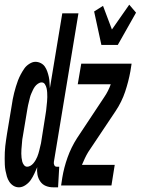

<svg xmlns="http://www.w3.org/2000/svg" viewBox="-44 -792 601 820"><path d="M37 8Q24 8 13.5 1.5Q3 -5 -4 -15.5Q-11 -26 -14.5 -38Q-18 -50 -20.5 -63Q-23 -76 -23.5 -89Q-24 -102 -24 -115Q-24 -128 -23.5 -141.5Q-23 -155 -21.5 -168Q-20 -181 -18 -194.5Q-16 -208 -14 -221L6 -341Q8 -355 10.5 -368.5Q13 -382 16.5 -395.5Q20 -409 24 -422.5Q28 -436 33 -449Q38 -462 45 -475Q52 -488 60 -499.5Q68 -511 81.5 -519.5Q95 -528 107 -528Q119 -528 130 -522.5Q141 -517 147.5 -507.5Q154 -498 158 -486.5Q162 -475 164.5 -463.5Q167 -452 167.5 -439.5Q168 -427 169 -415L222 -735H291L186 -100Q185 -93 188 -86.5Q191 -80 198 -80H209L204 8H183Q166 8 151.5 2Q137 -4 128 -17Q119 -30 116 -46Q113 -62 115 -78Q109 -64 102.5 -50Q96 -36 87.5 -23.5Q79 -11 65 -1.5Q51 8 37 8ZM72 -80Q79 -80 86 -84Q93 -88 98.5 -94.5Q104 -101 108 -108Q112 -115 115 -122Q118 -129 120 -136Q122 -143 124 -150.5Q126 -158 127.5 -165.5Q129 -173 131 -180L150 -300Q152 -310 153 -319.5Q154 -329 155 -339Q156 -349 157 -358.5Q158 -368 158 -377.5Q158 -387 157.5 -396.5Q157 -406 155 -415Q153 -424 148 -432Q143 -440 134 -440Q126 -440 118 -434.5Q110 -429 105 -422Q100 -415 96.5 -407.5Q93 -400 89.5 -392Q86 -384 84 -376Q82 -368 80 -359.5Q78 -351 76 -343Q74 -335 73 -327L53 -207Q51 -198 50.5 -189Q50 -180 49 -171.5Q48 -163 47.5 -154Q47 -145 47 -136Q47 -127 48 -118.5Q49 -110 51 -102Q53 -94 58.5 -87Q64 -80 72 -80ZM389 -600 358 -743 396 -767 434 -666 508 -772 537 -738 459 -600ZM217 0 222 -33Q229 -76 244.5 -119.5Q260 -163 285 -202L401 -377Q410 -390 417 -404Q424 -418 429 -432H288L303 -520H518L513 -488Q505 -444 490.5 -400.5Q476 -357 450 -318L333 -143Q325 -130 318.5 -116Q312 -102 306 -88H446L432 0Z"/></svg>

Font: Iosevka Term Curly Semibold
Style: Italic
Weight: 600
Italic angle: -9°
Designer: Belleve Invis
Foundry: Belleve Invis
Version: Version 32.3.0